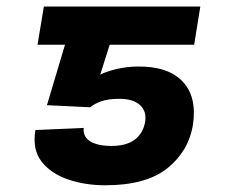

<svg xmlns="http://www.w3.org/2000/svg" viewBox="-20 -548 685 577"><path d="M251 -225.6 121.1 -231.9 175.3 -413.6H92.8L111.8 -528.3H582L563.5 -413.6H309.6L281.2 -323.7Q299.3 -333 329.6 -340.3Q359.9 -347.7 394 -348.1Q485.4 -349.1 529.1 -302.7Q572.8 -256.3 559.6 -171.4Q546.4 -93.3 482.7 -42.2Q418.9 8.8 295.9 8.8Q235.8 8.8 184.3 -8.8Q132.8 -26.4 104.7 -62.7Q76.7 -99.1 86.4 -157.2L231.4 -163.6Q229 -136.7 251.5 -123Q273.9 -109.4 314.9 -109.4Q359.9 -109.4 385 -128.4Q410.2 -147.5 416 -181.2Q421.4 -212.9 401.1 -231.9Q380.9 -251 338.4 -251Q305.7 -251 284.7 -243.7Q263.7 -236.3 251 -225.6Z"/></svg>

Font: Inter
Style: Bold Italic
Weight: 700
Italic angle: -9.39999°
Designer: Rasmus Andersson
Foundry: rsms
Version: Version 4.001;git-9221beed3